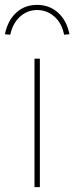

<svg xmlns="http://www.w3.org/2000/svg" viewBox="-71 -765 304 785"><path d="M70 -525H92V0H70ZM81 -745Q131 -745 166.5 -713Q202 -681 213 -625L191 -623Q182 -670 151.5 -697Q121 -724 81 -724Q41 -724 11 -697Q-19 -670 -29 -623L-51 -625Q-39 -682 -4.5 -713.5Q30 -745 81 -745Z"/></svg>

Font: Easer Grotesk Variable
Style: Regular
Weight: 400
Designer: Boardeaser, Bonnie Shaver-Troup, Thomas Jockin
Foundry: Lexend
Version: Version 1.001;Glyphs 3.1.2 (3151)